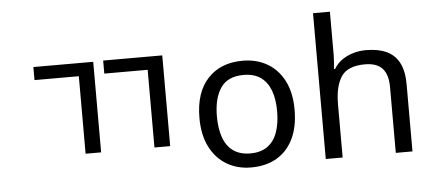

<svg xmlns="http://www.w3.org/2000/svg" viewBox="-51 -874 2245 997"><g transform="rotate(-5 1071.5 -375.0)"><path d="M139 -608H451V-136H370V-540H139ZM503 -610H811V-137H729V-542H503Z M1471 -269Q1471 -180 1440.5 -117.5Q1410 -55 1354 -22.5Q1298 10 1221 10Q1150 10 1094.5 -22.5Q1039 -55 1007 -117.5Q975 -180 975 -269Q975 -402 1042 -474Q1109 -546 1224 -546Q1297 -546 1352.5 -513.5Q1408 -481 1439.5 -419.5Q1471 -358 1471 -269ZM1066 -269Q1066 -206 1082.5 -159.5Q1099 -113 1134 -88Q1169 -63 1223 -63Q1277 -63 1312 -88Q1347 -113 1363.5 -159.5Q1380 -206 1380 -269Q1380 -333 1363 -378Q1346 -423 1311.5 -447.5Q1277 -472 1222 -472Q1140 -472 1103 -418Q1066 -364 1066 -269Z M1698 -537Q1698 -518 1696.5 -498Q1695 -478 1693 -462H1699Q1716 -490 1742 -508Q1768 -526 1800 -535.5Q1832 -545 1866 -545Q1931 -545 1974.5 -524.5Q2018 -504 2040 -461Q2062 -418 2062 -349V0H1975V-343Q1975 -408 1946 -440Q1917 -472 1855 -472Q1765 -472 1731.5 -421.5Q1698 -371 1698 -277V0H1610V-760H1698Z"/></g></svg>

Font: korean115
Style: Regular
Weight: 400
Designer: Monotype Design Team
Foundry: Monotype Imaging Inc.
Version: Version 2.013